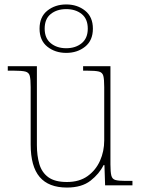

<svg xmlns="http://www.w3.org/2000/svg" viewBox="-20 -834 637 864"><path d="M281 10Q199 10 158.5 -37.5Q118 -85 118 -184V-442Q118 -477 114 -492.5Q110 -508 94 -512Q78 -516 41 -516H15V-536H146V-181Q146 -134 157 -96Q168 -58 197.5 -36.5Q227 -15 281 -15Q337 -15 374 -41.5Q411 -68 430 -110.5Q449 -153 449 -202V-442Q449 -477 445 -492.5Q441 -508 425 -512Q409 -516 372 -516H354V-536H477V-94Q477 -60 481 -44Q485 -28 499.5 -24Q514 -20 544 -20H576V0H453L450 -91H446Q427 -52 387.5 -21Q348 10 281 10ZM278 -596Q228 -596 193 -624Q158 -652 158 -705Q158 -758 193 -786Q228 -814 278 -814Q328 -814 363 -786Q398 -758 398 -705Q398 -652 363 -624Q328 -596 278 -596ZM278 -617Q320 -617 347.5 -639.5Q375 -662 375 -705Q375 -749 347.5 -771Q320 -793 278 -793Q236 -793 208.5 -771Q181 -749 181 -705Q181 -662 208.5 -639.5Q236 -617 278 -617Z"/></svg>

Font: Noto Serif Tamil Thin
Style: Italic
Weight: 100
Italic angle: -12°
Designer: Indian Type Foundry, Tom Grace, and the Monotype Design Team
Foundry: Monotype Imaging Inc.
Version: Version 2.003; ttfautohint (v1.8.4.7-5d5b)